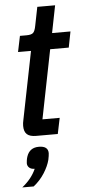

<svg xmlns="http://www.w3.org/2000/svg" viewBox="-61 -695 452 988"><g transform="rotate(-5 165.0 -201.5)"><path d="M107 0Q75 0 60 -13.5Q45 -27 45 -57Q45 -71 49 -88L119 -438H52L69 -520H103Q128 -520 137.5 -529Q147 -538 152 -566L171 -661H263L235 -520H330L314 -438H218L147 -82H236L219 0ZM116 57Q164 57 164 94Q164 99 162.5 109Q161 119 159 128Q151 160 128.5 195.5Q106 231 72 258H13Q39 237 56.5 215Q74 193 85 168Q67 168 57 159Q47 150 47 136Q47 131 48.5 121Q50 111 53 102Q68 57 116 57Z"/></g></svg>

Font: IBM Plex Sans Cond Medm
Style: Italic
Weight: 500
Width: 3
Italic angle: -11°
Designer: Mike Abbink, Paul van der Laan, Pieter van Rosmalen
Foundry: Bold Monday
Version: Version 1.3